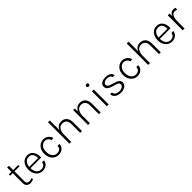

<svg xmlns="http://www.w3.org/2000/svg" viewBox="508 -2492 4315 4315"><g transform="rotate(-45 2666.0 -334.5)"><path d="M243.5 11Q187.5 11 152 -21.8Q116.5 -54.5 116.5 -117V-432.5H35V-474.5H116.5V-609.5H173V-474.5H333.5V-432.5H173V-118Q173 -37 248 -37Q269.5 -37 289.2 -41.8Q309 -46.5 335 -56L343 -13.5Q289.5 11 243.5 11Z M630 11Q584.5 11 545.5 -7.5Q506.5 -26 478.8 -58.8Q451 -91.5 435.2 -137Q419.5 -182.5 419.5 -235.5Q419.5 -294 435.2 -340.5Q451 -387 478.5 -419.2Q506 -451.5 544.8 -468.5Q583.5 -485.5 630 -485.5Q728.5 -485.5 778.5 -407Q818 -343.5 818 -247.5L817.5 -229H478Q478 -188.5 487.8 -153.5Q497.5 -118.5 516.2 -92.8Q535 -67 563.5 -52.2Q592 -37.5 630 -37.5Q683.5 -37.5 716.2 -63.2Q749 -89 755.5 -139H817.5Q806.5 -68.5 755 -28.5Q705.5 11 630 11ZM759.5 -269Q759.5 -338.5 733.5 -383Q701.5 -438 630.5 -438Q580.5 -438 547.8 -413.5Q515 -389 498 -350.5Q481 -312 478.5 -269Z M1136.5 11Q1096.5 11 1058.8 -5.5Q1021 -22 990.8 -53.8Q960.5 -85.5 942.5 -132Q924.5 -178.5 924.5 -238.5Q924.5 -292 938.5 -334Q952.5 -376 976.8 -406.2Q1001 -436.5 1032.5 -456Q1081 -485.5 1136.5 -485.5Q1185 -485.5 1222.5 -467Q1260 -448.5 1285.2 -417Q1310.5 -385.5 1322.5 -346L1262 -337Q1248 -381.5 1215.8 -408.2Q1183.5 -435 1135.5 -435Q1098.5 -435 1064 -413.5Q1029.5 -392 1007.2 -348.5Q985 -305 985 -238.5Q985 -178.5 1004.8 -134Q1024.5 -89.5 1058.5 -65Q1092.5 -40.5 1135.5 -40.5Q1197 -40.5 1229.5 -70.8Q1262 -101 1262 -155H1322.5Q1322.5 -80.5 1270.5 -34.8Q1218.5 11 1136.5 11Z M1885.5 0H1829V-279.5Q1829 -332.5 1811.8 -367Q1794.5 -401.5 1764 -418.2Q1733.5 -435 1693 -435Q1623 -435 1583.2 -379Q1543.5 -323 1543.5 -230.5V0H1485.5V-680H1543.5V-377Q1565.5 -427.5 1605.5 -456.5Q1645.5 -485.5 1706 -485.5Q1789.5 -485.5 1837.5 -430.5Q1885.5 -375.5 1885.5 -279.5Z M2479 0H2422.5V-279.5Q2422.5 -332.5 2405.2 -367Q2388 -401.5 2357.5 -418.2Q2327 -435 2286.5 -435Q2216.5 -435 2176.8 -379Q2137 -323 2137 -230.5V0H2079V-474.5H2128L2135.5 -374Q2182 -485.5 2299.5 -485.5Q2383 -485.5 2431 -430.5Q2479 -375.5 2479 -279.5Z M2733 0H2675V-475H2733ZM2704 -599.5Q2685 -599.5 2673.8 -611.2Q2662.5 -623 2662.5 -640Q2662.5 -656.5 2674 -667Q2685.5 -677.5 2704 -677.5Q2724.5 -677.5 2735 -666.8Q2745.5 -656 2745.5 -640Q2745.5 -623.5 2735 -611.5Q2724.5 -599.5 2704 -599.5Z M3123 11Q3054.5 11 3009.8 -9Q2965 -29 2942.2 -62.8Q2919.5 -96.5 2917.5 -139H2975.5Q2979 -86 3017.5 -61.5Q3056 -37 3119.5 -37Q3170 -37 3208.5 -62Q3247 -87 3247 -124Q3247 -156 3223.5 -174.2Q3200 -192.5 3149 -205L3062.5 -231Q2934 -269 2934 -362Q2934 -397 2950.5 -420.5Q2967 -444 2993 -458.5Q3019 -473 3049.8 -479.2Q3080.5 -485.5 3109 -485.5Q3194.5 -485.5 3242 -451.8Q3289.5 -418 3291.5 -368.5H3231.5Q3220.5 -438.5 3109 -438.5Q3055 -438.5 3024.8 -413.8Q2994.5 -389 2994.5 -359Q2994.5 -301.5 3092.5 -275.5L3177.5 -249Q3243 -231 3276 -200.8Q3309 -170.5 3309 -124Q3309 -90 3287 -59Q3265 -28 3223.5 -8.5Q3182 11 3123 11Z M3640 11Q3600 11 3562.2 -5.5Q3524.5 -22 3494.2 -53.8Q3464 -85.5 3446 -132Q3428 -178.5 3428 -238.5Q3428 -292 3442 -334Q3456 -376 3480.2 -406.2Q3504.5 -436.5 3536 -456Q3584.5 -485.5 3640 -485.5Q3688.5 -485.5 3726 -467Q3763.5 -448.5 3788.8 -417Q3814 -385.5 3826 -346L3765.5 -337Q3751.5 -381.5 3719.2 -408.2Q3687 -435 3639 -435Q3602 -435 3567.5 -413.5Q3533 -392 3510.8 -348.5Q3488.5 -305 3488.5 -238.5Q3488.5 -178.5 3508.2 -134Q3528 -89.5 3562 -65Q3596 -40.5 3639 -40.5Q3700.5 -40.5 3733 -70.8Q3765.5 -101 3765.5 -155H3826Q3826 -80.5 3774 -34.8Q3722 11 3640 11Z M4389 0H4332.5V-279.5Q4332.5 -332.5 4315.2 -367Q4298 -401.5 4267.5 -418.2Q4237 -435 4196.5 -435Q4126.5 -435 4086.8 -379Q4047 -323 4047 -230.5V0H3989V-680H4047V-377Q4069 -427.5 4109 -456.5Q4149 -485.5 4209.5 -485.5Q4293 -485.5 4341 -430.5Q4389 -375.5 4389 -279.5Z M4741 11Q4695.5 11 4656.5 -7.5Q4617.5 -26 4589.8 -58.8Q4562 -91.5 4546.2 -137Q4530.5 -182.5 4530.5 -235.5Q4530.5 -294 4546.2 -340.5Q4562 -387 4589.5 -419.2Q4617 -451.5 4655.8 -468.5Q4694.5 -485.5 4741 -485.5Q4839.5 -485.5 4889.5 -407Q4929 -343.5 4929 -247.5L4928.5 -229H4589Q4589 -188.5 4598.8 -153.5Q4608.5 -118.5 4627.2 -92.8Q4646 -67 4674.5 -52.2Q4703 -37.5 4741 -37.5Q4794.5 -37.5 4827.2 -63.2Q4860 -89 4866.5 -139H4928.5Q4917.5 -68.5 4866 -28.5Q4816.5 11 4741 11ZM4870.5 -269Q4870.5 -338.5 4844.5 -383Q4812.5 -438 4741.5 -438Q4691.5 -438 4658.8 -413.5Q4626 -389 4609 -350.5Q4592 -312 4589.5 -269Z M5145.5 0H5087.5V-475H5145.5V-385Q5179 -483.5 5270.5 -483.5Q5304 -483.5 5332.5 -473L5326 -416.5Q5311.5 -422 5294.2 -425.8Q5277 -429.5 5263.5 -429.5Q5219.5 -429.5 5193.8 -403Q5168 -376.5 5156.8 -328.8Q5145.5 -281 5145.5 -217.5Z"/></g></svg>

Font: Betina Sans Light
Style: Regular
Weight: 300
Designer: Jonathan Pinhorn (font) & Cristiano Sobral (main changes)
Version: Version 2.001;October 6, 2020;FontCreator 13.0.0.2681 64-bit